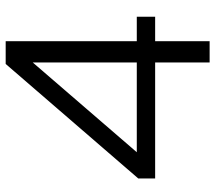

<svg xmlns="http://www.w3.org/2000/svg" viewBox="-60 -680 740 659"><g transform="rotate(-90 309.5 -350.0)"><path d="M425 0V-187H27V-245L420 -700H498V-250H582V-187H498V0ZM117 -250H425V-607Z"/></g></svg>

Font: Red Hat Display
Style: Regular
Weight: 300
Designer: Pentagram, MCKL
Foundry: Pentagram, MCKL
Version: Version 1.023